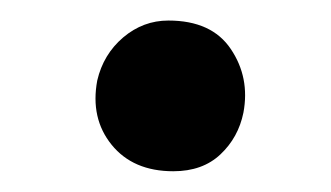

<svg xmlns="http://www.w3.org/2000/svg" viewBox="-20 -369 321 186"><path d="M147.9 -203.1Q108.9 -203.1 88.1 -228.8Q67.4 -254.4 74.2 -291Q80.1 -316.4 99.4 -332.8Q118.7 -349.1 143.1 -349.1Q185.1 -349.1 203.6 -321.5Q222.2 -293.9 215.8 -259.8Q210.9 -235.8 193.6 -219.5Q176.3 -203.1 147.9 -203.1Z"/></svg>

Font: Shantell Sans Irregular Bouncy
Style: Italic
Weight: 400
Italic angle: -11.31°
Designer: Stephen Nixon, Anya Danilova, Shantell Martin
Foundry: Arrow Type
Version: Version 1.006;[9816181b4]